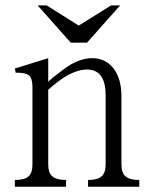

<svg xmlns="http://www.w3.org/2000/svg" viewBox="-20 -704 582 725"><path d="M36.1 1H229.5V-24.4Q193.4 -24.4 177.7 -38.1Q162.1 -50.8 162.1 -83V-365.2Q204.1 -402.3 235.4 -419.9Q275.4 -441.4 309.6 -441.4Q345.7 -441.4 363.3 -414.1Q378.9 -389.6 378.9 -343.8V-83Q378.9 -50.8 363.3 -38.1Q348.6 -24.4 312.5 -24.4V1H505.9V-24.4Q468.8 -24.4 454.1 -38.1Q438.5 -50.8 438.5 -83V-340.8Q438.5 -407.2 408.2 -446.3Q377.9 -484.4 328.1 -484.4Q291 -484.4 248 -460.9Q223.6 -446.3 179.7 -411.1L162.1 -395.5V-484.4L36.1 -445.3L39.1 -429.7Q77.1 -429.7 89.8 -418.9Q102.5 -408.2 102.5 -376V-83Q102.5 -50.8 87.9 -38.1Q73.2 -24.4 36.1 -24.4ZM433.6 -683.6H399.4L277.3 -607.4L156.2 -683.6H122.1L247.1 -543H308.6Z"/></svg>

Font: Batang
Style: Regular
Weight: 400
Version: Version 2.21